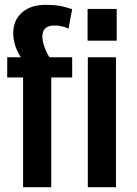

<svg xmlns="http://www.w3.org/2000/svg" viewBox="-20 -778 568 798"><path d="M76 -456H10V-540H123L96 -501Q76 -524 62 -547.5Q48 -571 41.5 -594.5Q35 -618 35 -640Q35 -694 71.5 -726Q108 -758 170 -758Q191 -758 210.5 -756Q230 -754 247.5 -749.5Q265 -745 280 -740L265 -659Q250 -666 235 -669Q220 -672 207 -672Q181 -672 168.5 -660.5Q156 -649 156 -626Q156 -602 169.5 -570.5Q183 -539 209 -506L135 -540H280V-456H193V0H76ZM462 -540V0H345V-540ZM465 -741V-609H344V-741Z"/></svg>

Font: Pathway Extreme Condensed SemiBold
Style: Regular
Weight: 600
Width: 3
Version: Version 1.001;gftools[0.9.26]